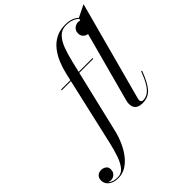

<svg xmlns="http://www.w3.org/2000/svg" viewBox="-463 -925 1339 1339"><g transform="rotate(-45 207.0 -255.0)"><path d="M-87 260Q-117.5 260 -139.5 250.2Q-161.5 240.5 -173.2 223.8Q-185 207 -185 186Q-185 162.5 -170.5 148.2Q-156 134 -133 134Q-114 134 -97.5 145Q-81 156 -81 178.5Q-81 196 -88.5 208.5Q-96 221 -108.2 227.5Q-120.5 234 -135 234Q-146 234 -157.2 229.2Q-168.5 224.5 -176.2 214Q-184 203.5 -184 186H-177.5Q-177.5 205 -166.5 220Q-155.5 235 -135.2 244Q-115 253 -86 253Q-50.5 253 -26.8 224.8Q-3 196.5 13.8 148.2Q30.5 100 44 40L170 -511.5Q180.5 -558 198.8 -602.2Q217 -646.5 245 -682.2Q273 -718 313 -739Q353 -760 407.5 -760Q452 -760 481.8 -744Q511.5 -728 526.2 -705Q541 -682 541 -661Q541 -640.5 533.2 -626.8Q525.5 -613 512.8 -606Q500 -599 484.5 -599Q472 -599 458.8 -604.2Q445.5 -609.5 436.2 -621.5Q427 -633.5 427 -653.5Q427 -671 435.2 -683.5Q443.5 -696 456.8 -702.5Q470 -709 484 -709Q495.5 -709 508.5 -704.2Q521.5 -699.5 530.8 -689Q540 -678.5 540 -661H533.5Q533.5 -681 519.2 -702.2Q505 -723.5 477.2 -738Q449.5 -752.5 407.5 -752.5Q365 -752.5 337.2 -724.2Q309.5 -696 291.5 -648Q273.5 -600 259.5 -540L128.5 11.5Q117.5 57.5 98 101.8Q78.5 146 51 181.8Q23.5 217.5 -11 238.8Q-45.5 260 -87 260ZM66.5 -452.5V-460H376.5V-452.5ZM403.5 10Q377.5 10 361.2 2.2Q345 -5.5 337.5 -19.8Q330 -34 330 -53Q330 -60.5 331.2 -69.2Q332.5 -78 334.5 -85L507 -725L598.5 -770L401.5 -39Q399 -29.5 399 -21Q399 -13 404.2 -7.5Q409.5 -2 418.5 -2Q445.5 -2 467.8 -17.2Q490 -32.5 510.5 -66.2Q531 -100 552 -155.5L559 -153Q527 -67 493 -28.5Q459 10 403.5 10Z"/></g></svg>

Font: Bodoni Moda 28pt
Style: Italic
Weight: 400
Italic angle: -13°
Designer: Owen Earl
Foundry: indestructible type
Version: Version 2.004